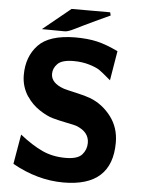

<svg xmlns="http://www.w3.org/2000/svg" viewBox="-59 -905 729 972"><g transform="rotate(5 305.5 -418.5)"><path d="M124 -743 265 -858H343H461L465 -842Q426 -824 390.5 -807.5Q355 -791 336 -781.5Q317 -772 299.5 -763.5Q282 -755 274.5 -751.5Q267 -748 259 -745.5Q251 -743 247 -742.5Q243 -742 237 -742Q218 -742 180.5 -742.5Q143 -743 124 -743ZM40 -51 66 -202Q128 -153 181 -128.5Q234 -104 300 -104Q361 -104 383.5 -129.5Q406 -155 406 -189Q406 -245 341 -270H342Q330 -274 289.5 -282Q249 -290 218.5 -298.5Q188 -307 149.5 -332.5Q111 -358 86 -396V-395Q53 -444 53 -504Q53 -597 108.5 -656Q164 -715 296 -716Q360 -716 407.5 -705Q455 -694 515 -665L490 -515Q488 -516 468.5 -533Q449 -550 432 -562Q415 -574 378.5 -585Q342 -596 299 -596Q240 -596 217.5 -573.5Q195 -551 195 -522Q195 -475 262 -452Q279 -447 326 -436.5Q373 -426 399 -416Q462 -391 504.5 -335Q547 -279 547 -203Q547 21 300 21Q168 21 40 -51Z"/></g></svg>

Font: Coval
Style: Black
Weight: 1000
Foundry: Context Ltd
Version: Version 001.000